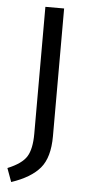

<svg xmlns="http://www.w3.org/2000/svg" viewBox="-57 -721 416 888"><g transform="rotate(5 151.0 -277.5)"><path d="M204 -688V-95Q204 4 162 53.5Q120 103 30 133L7 70Q73 43 95 7.5Q117 -28 117 -99V-688Z"/></g></svg>

Font: FiraSans
Style: Regular
Weight: 350
Designer: Carrois Corporate & Edenspiekermann AG
Foundry: Carrois Corporate GbR & Edenspiekermann AG
Version: Version 3.106;PS 003.106;hotconv 1.0.70;makeotf.lib2.5.58329